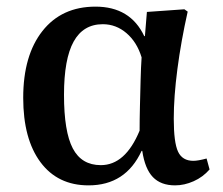

<svg xmlns="http://www.w3.org/2000/svg" viewBox="-20 -545 671 579"><path d="M247 14Q154 14 102 -56Q50 -126 50 -250Q50 -378 108 -451.5Q166 -525 268 -525Q373 -525 415 -436H417L423 -509L536 -517L546 -510Q526 -421 515 -337Q504 -253 504 -187Q504 -115 517 -87.5Q530 -60 563 -60Q577 -60 603 -67L612 -34Q592 -11 564 1.5Q536 14 508 14Q465 14 441 -11Q417 -36 409 -90H407Q359 14 247 14ZM284 -47Q358 -47 401 -151Q401 -184 402 -224Q403 -264 404 -303Q405 -342 407 -372Q393 -418 361.5 -445Q330 -472 290 -472Q231 -472 202 -419.5Q173 -367 173 -259Q173 -148 199.5 -97.5Q226 -47 284 -47Z"/></svg>

Font: Literata 36pt Medium
Style: Regular
Weight: 500
Designer: Latin by Veronika Burian and Jose Scaglione. Greek by Irene Vlachou. Cyrillic by Vera Evstafieva.
Foundry: TypeTogether
Version: Version 3.002